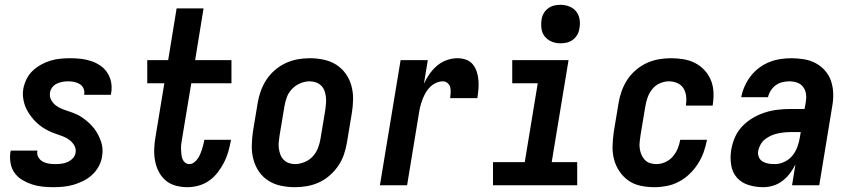

<svg xmlns="http://www.w3.org/2000/svg" viewBox="-20 -770 3540 798"><path d="M201 8Q178 8 155.5 5.5Q133 3 112 -4Q91 -11 72 -22.5Q53 -34 40.5 -51.5Q28 -69 24 -91.5Q20 -114 23 -137L25 -144H136L135 -142Q133 -128 139.5 -116.5Q146 -105 157.5 -98.5Q169 -92 182.5 -90Q196 -88 209 -88Q222 -88 235 -89.5Q248 -91 260.5 -96.5Q273 -102 282.5 -112Q292 -122 294 -135Q297 -151 289 -165Q281 -179 268.5 -188.5Q256 -198 241 -203.5Q226 -209 211.5 -214Q197 -219 182.5 -226Q168 -233 155.5 -241.5Q143 -250 132 -260.5Q121 -271 111.5 -283Q102 -295 94 -309Q86 -323 81.5 -338Q77 -353 75.5 -369Q74 -385 77 -402Q81 -422 90.5 -441.5Q100 -461 116 -476Q132 -491 151 -501.5Q170 -512 190 -518Q210 -524 230.5 -526Q251 -528 272 -528Q294 -528 316.5 -525.5Q339 -523 359.5 -516Q380 -509 397.5 -497Q415 -485 426.5 -467Q438 -449 442 -427.5Q446 -406 442 -383L441 -376H330V-378Q332 -391 327 -402.5Q322 -414 311.5 -420.5Q301 -427 288.5 -429.5Q276 -432 264 -432Q252 -432 240.5 -430Q229 -428 217.5 -423Q206 -418 198 -408Q190 -398 188 -386Q185 -369 192.5 -355Q200 -341 212.5 -331.5Q225 -322 239.5 -316.5Q254 -311 269.5 -306Q285 -301 299 -294.5Q313 -288 325.5 -279Q338 -270 349.5 -259.5Q361 -249 370.5 -237Q380 -225 387 -211.5Q394 -198 399.5 -183Q405 -168 406 -151.5Q407 -135 404 -118Q401 -98 390 -78Q379 -58 362.5 -43Q346 -28 326 -18Q306 -8 285 -2Q264 4 243 6Q222 8 201 8Z M759 8Q734 8 710 1.5Q686 -5 668 -20.5Q650 -36 639 -58Q628 -80 624 -104Q620 -128 621 -153.5Q622 -179 627 -205L663 -424H592V-520H679L714 -735H826L791 -520H942V-424H775L736 -189Q734 -179 733 -169Q732 -159 732.5 -148.5Q733 -138 734 -128Q735 -118 738.5 -109Q742 -100 749.5 -94Q757 -88 767 -88Q777 -88 786 -94.5Q795 -101 801 -109.5Q807 -118 811.5 -128Q816 -138 819 -147.5Q822 -157 824.5 -167Q827 -177 829 -186V-189H940L939 -183Q935 -161 928.5 -138.5Q922 -116 911 -94.5Q900 -73 884.5 -53Q869 -33 849 -19Q829 -5 805.5 1.5Q782 8 759 8Z M1206 8Q1176 8 1147.5 2Q1119 -4 1095.5 -19Q1072 -34 1056.5 -56.5Q1041 -79 1033.5 -106.5Q1026 -134 1026.5 -163.5Q1027 -193 1031 -222L1051 -342Q1055 -367 1064 -392Q1073 -417 1087.5 -439Q1102 -461 1123 -479Q1144 -497 1168 -508Q1192 -519 1217 -523.5Q1242 -528 1267 -528Q1297 -528 1325.5 -522Q1354 -516 1377.5 -501Q1401 -486 1417 -463.5Q1433 -441 1440.5 -413.5Q1448 -386 1447.5 -356.5Q1447 -327 1442 -298L1422 -178Q1418 -153 1409.5 -128Q1401 -103 1386 -81Q1371 -59 1350.5 -41Q1330 -23 1306 -12Q1282 -1 1256.5 3.5Q1231 8 1206 8ZM1206 -88Q1225 -88 1245 -96Q1265 -104 1279.5 -119.5Q1294 -135 1301.5 -154.5Q1309 -174 1312 -193L1332 -313Q1334 -327 1335 -340.5Q1336 -354 1334.5 -367.5Q1333 -381 1328.5 -393Q1324 -405 1315 -414Q1306 -423 1293.5 -427.5Q1281 -432 1267 -432Q1248 -432 1228.5 -424Q1209 -416 1194 -400.5Q1179 -385 1172 -365.5Q1165 -346 1162 -327L1142 -207Q1140 -193 1138.5 -179.5Q1137 -166 1139 -152.5Q1141 -139 1145.5 -127Q1150 -115 1159 -106Q1168 -97 1180 -92.5Q1192 -88 1206 -88Z M1559 0 1645 -520H1758L1742 -422Q1751 -442 1764.5 -461.5Q1778 -481 1796 -496.5Q1814 -512 1836.5 -520Q1859 -528 1881 -528Q1900 -528 1917 -522Q1934 -516 1945 -502.5Q1956 -489 1961.5 -472Q1967 -455 1968.5 -436.5Q1970 -418 1968.5 -399.5Q1967 -381 1964 -362H1851Q1852 -373 1853 -384.5Q1854 -396 1851.5 -406.5Q1849 -417 1840.5 -424.5Q1832 -432 1821 -432Q1807 -432 1792.5 -425.5Q1778 -419 1767 -408Q1756 -397 1748.5 -383.5Q1741 -370 1735.5 -355.5Q1730 -341 1726.5 -326.5Q1723 -312 1721 -298L1672 0Z M2379 0H2029V-96H2161L2215 -424H2109V-520H2343L2273 -96H2379ZM2309 -590Q2290 -590 2273 -597Q2256 -604 2244.5 -618Q2233 -632 2230.5 -651Q2228 -670 2231 -689Q2233 -703 2240 -715Q2247 -727 2258.5 -735.5Q2270 -744 2283 -747Q2296 -750 2310 -750Q2329 -750 2346.5 -743Q2364 -736 2375 -722Q2386 -708 2389 -689Q2392 -670 2388 -651Q2386 -637 2379 -625Q2372 -613 2360.5 -604.5Q2349 -596 2336 -593Q2323 -590 2309 -590Z M2700 8Q2670 8 2642 2Q2614 -4 2592 -19.5Q2570 -35 2554.5 -58Q2539 -81 2532 -108Q2525 -135 2526 -164Q2527 -193 2531 -222L2551 -342Q2555 -367 2564 -392Q2573 -417 2587.5 -439Q2602 -461 2623 -479Q2644 -497 2668 -508Q2692 -519 2717.5 -523.5Q2743 -528 2768 -528Q2794 -528 2819.5 -524Q2845 -520 2867 -509Q2889 -498 2906 -480.5Q2923 -463 2933 -440.5Q2943 -418 2945 -392.5Q2947 -367 2943 -340L2942 -331H2831V-336Q2834 -354 2831.5 -372Q2829 -390 2820 -404Q2811 -418 2794.5 -425Q2778 -432 2760 -432Q2741 -432 2722 -423.5Q2703 -415 2690.5 -399Q2678 -383 2671.5 -364.5Q2665 -346 2662 -327L2642 -207Q2640 -193 2638.5 -179Q2637 -165 2639 -152Q2641 -139 2646 -127Q2651 -115 2660 -105.5Q2669 -96 2681.5 -92Q2694 -88 2708 -88Q2726 -88 2744.5 -96Q2763 -104 2776 -119Q2789 -134 2796.5 -152Q2804 -170 2807 -188V-189H2918V-187Q2913 -161 2904 -136Q2895 -111 2880 -88Q2865 -65 2845 -46Q2825 -27 2801 -14.5Q2777 -2 2751 3Q2725 8 2700 8Z M3152 8Q3121 8 3091.5 -1Q3062 -10 3043 -31.5Q3024 -53 3019 -83.5Q3014 -114 3019 -146Q3023 -172 3034 -198Q3045 -224 3064.5 -244.5Q3084 -265 3108.5 -279.5Q3133 -294 3159.5 -302.5Q3186 -311 3212.5 -314Q3239 -317 3265 -317H3324L3329 -345Q3332 -362 3330 -378.5Q3328 -395 3318.5 -408Q3309 -421 3293.5 -426.5Q3278 -432 3261 -432Q3247 -432 3232 -428.5Q3217 -425 3204.5 -416Q3192 -407 3183.5 -393.5Q3175 -380 3172 -366H3061V-367Q3065 -389 3075 -411.5Q3085 -434 3100 -453.5Q3115 -473 3135 -488Q3155 -503 3177.5 -512Q3200 -521 3223.5 -524.5Q3247 -528 3269 -528Q3296 -528 3322.5 -523.5Q3349 -519 3371 -507Q3393 -495 3409.5 -476Q3426 -457 3434 -433Q3442 -409 3443 -382.5Q3444 -356 3439 -329L3385 0H3272L3286 -87Q3277 -68 3263.5 -50Q3250 -32 3232.5 -18.5Q3215 -5 3194 1.5Q3173 8 3152 8ZM3201 -88Q3221 -88 3241.5 -98Q3262 -108 3275 -125Q3288 -142 3295 -162Q3302 -182 3305 -202L3308 -221H3265Q3252 -221 3238.5 -219.5Q3225 -218 3211 -215Q3197 -212 3184 -206Q3171 -200 3159.5 -191Q3148 -182 3141 -169Q3134 -156 3131 -143Q3129 -129 3134 -117Q3139 -105 3150 -98.5Q3161 -92 3174 -90Q3187 -88 3201 -88Z"/></svg>

Font: Iosevka Oblique
Style: Bold
Weight: 700
Italic angle: -9°
Monospace: yes
Designer: Belleve Invis
Foundry: Belleve Invis
Version: Version 32.5.0; ttfautohint (v1.8.4)